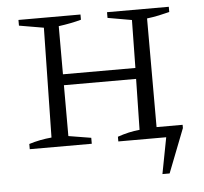

<svg xmlns="http://www.w3.org/2000/svg" viewBox="-49 -573 820 771"><g transform="rotate(-5 360.5 -187.5)"><path d="M53 0V-21Q75 -28 98 -32.5Q121 -37 144 -39L152 -481L53 -498V-521H303V-500Q264 -489 212 -482V-288H504L507 -481L410 -498V-521H659V-500Q640 -495 616.5 -490Q593 -485 568 -482V-44H673V-31L604 146H575L603 0H410V-19Q433 -27 455 -32Q477 -37 499 -39L503 -244H212V-39L303 -24V0Z"/></g></svg>

Font: Piazzolla SC Light
Style: Regular
Weight: 300
Designer: Juan Pablo del Peral
Foundry: Huerta Tipografica
Version: Version 1.330